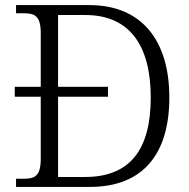

<svg xmlns="http://www.w3.org/2000/svg" viewBox="-20 -734 744 754"><path d="M43 0H333C544 0 645 -132 645 -351C645 -578 534 -714 331 -714H43V-682H72C116 -682 140 -672 140 -604V-393H38V-354H140V-111C140 -42 117 -32 71 -32H43ZM314 -39H208V-354H404V-393H208V-675H315C490 -675 572 -554 572 -351C572 -147 491 -39 314 -39Z"/></svg>

Font: Noto Serif Bengali Light
Style: Regular
Weight: 300
Designer: Juan Bruce, Universal Thirst, Indian Type Foundry and the Monotype Design Team.
Foundry: Monotype Imaging Inc.
Version: Version 2.003